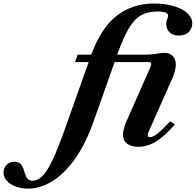

<svg xmlns="http://www.w3.org/2000/svg" viewBox="-340 -842 1136 1115"><path d="M576 -775.5Q516.5 -775.5 476.8 -751.8Q437 -728 405.8 -673.2Q374.5 -618.5 340.5 -524.5H494.5Q543.5 -524.5 568.8 -529.8Q594 -535 618.5 -535Q644.5 -535 662.8 -516.8Q681 -498.5 681 -467.5Q681 -452.5 676.2 -432Q671.5 -411.5 662.5 -391L521.5 -73Q518.5 -66.5 518 -63.5Q517.5 -60.5 517.5 -58Q517.5 -45.5 532 -45.5Q548 -45.5 573.5 -65.5Q599 -85.5 648 -136.5L676 -120Q618 -52.5 567.2 -21Q516.5 10.5 463 10.5Q421 10.5 397.5 -8Q374 -26.5 374 -58.5Q374 -72 378.8 -92.5Q383.5 -113 392.5 -133L533.5 -452.5Q536.5 -459.5 537.2 -463.8Q538 -468 538 -471Q538 -481.5 526 -481.5H325.5L204.5 -139.5Q157.5 -6 95 81.2Q32.5 168.5 -37.2 211Q-107 253.5 -177.5 253.5Q-214.5 253.5 -247 241.8Q-279.5 230 -299.5 208.8Q-319.5 187.5 -319.5 159.5Q-319.5 136 -303 116.8Q-286.5 97.5 -257 97.5Q-233.5 97.5 -222 108.8Q-210.5 120 -204.8 136.5Q-199 153 -194 169.5Q-189 186 -179 197Q-169 208 -148.5 207.5Q-121.5 206.5 -95.5 182.2Q-69.5 158 -38.8 95.5Q-8 33 33 -82L175 -481.5H95.5L111.5 -524.5H190Q248.5 -683 339.8 -752.2Q431 -821.5 554 -821.5Q620.5 -821.5 670.5 -806.2Q720.5 -791 748.5 -765Q776.5 -739 776.5 -706Q776.5 -678.5 756.8 -657Q737 -635.5 698 -635.5Q663 -635.5 644.2 -654.8Q625.5 -674 625.5 -701.5Q625.5 -719.5 630.8 -730.2Q636 -741 636 -752Q636 -765 618.5 -770.2Q601 -775.5 576 -775.5Z"/></svg>

Font: Libre Caslon Text Bold
Style: Italic
Weight: 700
Italic angle: -22.583°
Designer: Pablo Impallari, Rodrigo Fuenzalida, Katja Schimmel
Foundry: Pablo Impallari, Rodrigo Fuenzalida
Version: Version 2.000